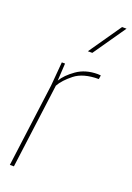

<svg xmlns="http://www.w3.org/2000/svg" viewBox="-150 -836 613 892"><g transform="rotate(20 157.0 -390.0)"><path d="M41 0H21L75 -412L85 -530H101L96 -444Q115 -476 157.5 -506Q200 -536 261 -536L276 -535L273 -516Q196 -516 154.5 -483Q113 -450 96 -419ZM203 -620H181L292 -780H314Z"/></g></svg>

Font: Tanohe Sans Thin
Style: Italic
Weight: 100
Designer: Village Type and Design LLC & Cristiano Sobral
Foundry: Cooper Hewitt Smithsonian Design Museum
Version: Version 1.00;September 29, 2021;FontCreator 13.0.0.2655 64-b